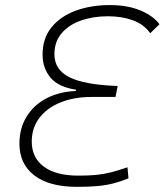

<svg xmlns="http://www.w3.org/2000/svg" viewBox="-20 -723 645 753"><path d="M410.6 -703.1Q481 -703.1 531.5 -681.6Q582 -660.2 605.5 -627.9L569.3 -592.8Q543.9 -627.9 500.7 -643.6Q457.5 -659.2 403.3 -659.2Q344.7 -659.2 297.1 -642.3Q249.5 -625.5 221.4 -592.3Q193.4 -559.1 193.4 -510.3Q193.4 -449.7 252 -420.2Q310.5 -390.6 441.4 -385.7L433.1 -342.8H340.3Q269.5 -342.8 216.6 -321Q163.6 -299.3 134 -260Q104.5 -220.7 104.5 -168Q104.5 -104.5 152.1 -69.3Q199.7 -34.2 287.1 -34.2Q326.7 -34.2 356 -36.9Q385.3 -39.6 414.1 -46.9Q442.9 -54.2 480 -66.9L483.9 -23.4Q452.1 -10.7 423.3 -3.4Q394.5 3.9 361.1 6.8Q327.6 9.8 281.7 9.8Q173.3 9.8 114.7 -34.9Q56.2 -79.6 56.2 -159.7Q56.2 -219.2 83.7 -264.6Q111.3 -310.1 161.1 -336.7Q210.9 -363.3 277.3 -366.2L278.3 -371.1Q208.5 -381.8 177.7 -418.9Q147 -456.1 147 -508.3Q147 -572.8 182.1 -616Q217.3 -659.2 277.1 -681.2Q336.9 -703.1 410.6 -703.1Z"/></svg>

Font: Cascadia Code NF ExtraLight
Style: Italic
Weight: 200
Italic angle: -10°
Monospace: yes
Designer: Aaron Bell
Foundry: Saja Typeworks
Version: Version 2404.023; ttfautohint (v1.8.4)